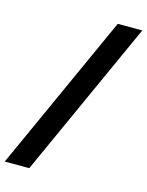

<svg xmlns="http://www.w3.org/2000/svg" viewBox="-199 -806 753 982"><g transform="rotate(15 177.0 -315.0)"><path d="M-76 100 300 -730H430L54 100Z"/></g></svg>

Font: MuseoModerno Thin SemiBold
Style: Italic
Weight: 600
Italic angle: -9°
Version: Version 1.003